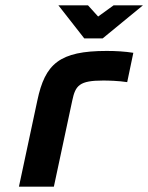

<svg xmlns="http://www.w3.org/2000/svg" viewBox="-20 -700 556 720"><path d="M367 -398C386 -398 425 -397 457 -392L480 -502C448 -507 415 -509 380 -509C203 -509 149 -461 120 -323L51 0H182L251 -323C263 -380 278 -398 367 -398ZM199 -680 296 -556H365L516 -680H406L348 -638L310 -680Z"/></svg>

Font: LT Wave Text Bold Italic
Style: Regular
Weight: 700
Designer: Daniel Lyons
Version: Version 2.5 (Glyphs App)